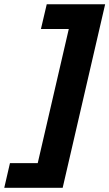

<svg xmlns="http://www.w3.org/2000/svg" viewBox="-92 -733 524 921"><path d="M-44.2 49.4H89L238 -594H104.4L132.2 -712.6H412.4L208.6 168H-71.6Z"/></svg>

Font: Work Sans
Style: Italic
Weight: 400
Italic angle: -13°
Designer: Wei Huang
Foundry: Wei Huang
Version: Version 2.012